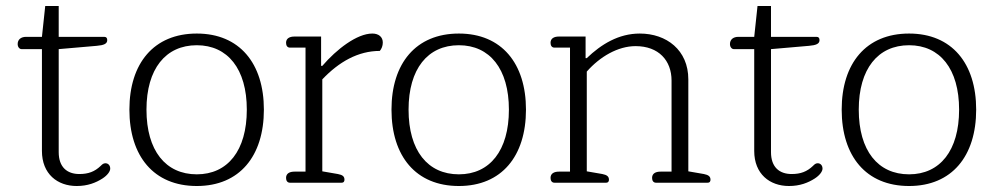

<svg xmlns="http://www.w3.org/2000/svg" viewBox="-20 -610 3322 641"><path d="M236 11C273 11 300 0 322 -14C339 -25 348 -38 348 -47C348 -59 340 -65 332 -65C325 -65 321 -61 316 -56C296 -37 275 -29 245 -29C204 -29 176 -52 176 -102V-446L303 -457C327 -459 338 -464 338 -476C338 -483 335 -487 328 -487H176V-590H131L120 -487H67C50 -487 39 -478 39 -463C39 -453 45 -446 52 -446H120V-106C120 -29 172 11 236 11Z M637 11C780 11 861 -89 861 -244C861 -398 780 -498 637 -498C493 -498 412 -398 412 -244C412 -89 493 11 637 11ZM637 -28C533 -28 469 -107 469 -244C469 -380 533 -459 637 -459C740 -459 804 -380 804 -244C804 -107 740 -28 637 -28Z M948 0H1120C1128 0 1130 -5 1130 -10C1130 -21 1124 -26 1108 -29L1056 -38V-345C1112 -404 1176 -440 1248 -440C1254 -447 1258 -457 1258 -468C1258 -486 1245 -498 1223 -498C1172 -498 1104 -446 1056 -390H1052V-488H963C947 -488 935 -482 935 -467C935 -457 940 -451 948 -451H1000V-37H963C947 -37 935 -31 935 -16C935 -6 940 0 948 0Z M1512 11C1655 11 1736 -89 1736 -244C1736 -398 1655 -498 1512 -498C1368 -498 1287 -398 1287 -244C1287 -89 1368 11 1512 11ZM1512 -28C1408 -28 1344 -107 1344 -244C1344 -380 1408 -459 1512 -459C1615 -459 1679 -380 1679 -244C1679 -107 1615 -28 1512 -28Z M1831 0H2003C2011 0 2013 -5 2013 -10C2013 -21 2006 -26 1991 -29L1939 -38V-371C1983 -421 2043 -456 2102 -456C2179 -456 2222 -408 2222 -341V-37H2185C2169 -37 2157 -31 2157 -16C2157 -6 2162 0 2170 0H2342C2350 0 2352 -5 2352 -10C2352 -21 2345 -26 2330 -29L2278 -38V-345C2278 -443 2205 -498 2116 -498C2045 -498 1987 -462 1939 -416H1935V-488H1846C1830 -488 1818 -482 1818 -467C1818 -457 1823 -451 1831 -451H1883V-37H1846C1830 -37 1818 -31 1818 -16C1818 -6 1823 0 1831 0Z M2614 11C2651 11 2678 0 2700 -14C2717 -25 2726 -38 2726 -47C2726 -59 2718 -65 2710 -65C2703 -65 2699 -61 2694 -56C2674 -37 2653 -29 2623 -29C2582 -29 2554 -52 2554 -102V-446L2681 -457C2705 -459 2716 -464 2716 -476C2716 -483 2713 -487 2706 -487H2554V-590H2509L2498 -487H2445C2428 -487 2417 -478 2417 -463C2417 -453 2423 -446 2430 -446H2498V-106C2498 -29 2550 11 2614 11Z M3015 11C3158 11 3239 -89 3239 -244C3239 -398 3158 -498 3015 -498C2871 -498 2790 -398 2790 -244C2790 -89 2871 11 3015 11ZM3015 -28C2911 -28 2847 -107 2847 -244C2847 -380 2911 -459 3015 -459C3118 -459 3182 -380 3182 -244C3182 -107 3118 -28 3015 -28Z"/></svg>

Font: Maitree Light
Style: Regular
Weight: 300
Designer: CadsonDemak Team
Foundry: CadsonDemak
Version: Version 1.000;PS 001.000;hotconv 1.0.88;makeotf.lib2.5.64775